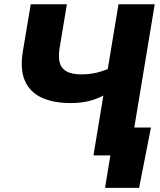

<svg xmlns="http://www.w3.org/2000/svg" viewBox="-20 -748 772 924"><path d="M319.3 -252Q239.3 -252 182.4 -277.3Q125.5 -302.7 100.6 -357.4Q75.7 -412.1 89.8 -500L127.9 -727.5H301.8L266.6 -515.1Q260.3 -475.1 267.3 -447Q274.4 -418.9 299.8 -404.5Q325.2 -390.1 372.1 -390.1Q423.3 -390.1 466.6 -404.1Q509.8 -418 539.6 -436.5L518.6 -311.5Q466.3 -278.3 420.9 -265.1Q375.5 -252 319.3 -252ZM429.7 0 550.3 -727.5H724.6L604 0ZM485.4 156.2 511.2 0H467.3L489.3 -134.3H706.5L649.4 156.2Z"/></svg>

Font: Inter 24pt ExtraBold
Style: Italic
Weight: 800
Italic angle: -9.3988°
Designer: Rasmus Andersson
Foundry: rsms
Version: Version 4.001;git-66647c0bb